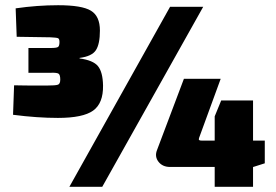

<svg xmlns="http://www.w3.org/2000/svg" viewBox="-20 -716 1057 736"><path d="M285 -494V-492Q337 -485 355.5 -462.5Q374 -440 375 -388Q376 -320 337 -292Q298 -264 202 -264Q123 -264 30 -276L34 -389Q66 -388 156 -388Q194 -388 202.5 -391.5Q211 -395 211 -411Q211 -429 204.5 -433.5Q198 -438 174 -437H89V-532H174Q197 -532 202.5 -536Q208 -540 208 -555Q208 -567 202.5 -569.5Q197 -572 173 -573Q77 -575 44 -575L40 -684Q123 -696 203 -696Q294 -696 328.5 -675Q363 -654 363 -599Q363 -547 347.5 -523.5Q332 -500 285 -494ZM759 -690 372 0H246L632 -690ZM995 -177V-90L951 -76H950V0H803V-76H632Q603 -76 587.5 -96Q572 -116 582 -141L685 -414H826L743 -187Q741 -181 743.5 -179Q746 -177 754 -177H803V-270L828 -331H950V-177Z"/></svg>

Font: Exo 2.0 Black
Style: Regular
Weight: 900
Designer: Natanael Gama
Version: Version 1.001;PS 001.001;hotconv 1.0.70;makeotf.lib2.5.58329